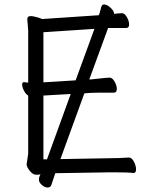

<svg xmlns="http://www.w3.org/2000/svg" viewBox="-20 -771 678 858"><path d="M250 -60 472 -64Q510 -64 555 -67H556Q569 -67 578.5 -48.5Q588 -30 588 -14Q588 2 577 2H576Q552 -1 489 -1H473L227 3L210 54Q206 67 193 67Q180 67 167 55.5Q154 44 154 33Q154 22 157 16L161 8Q152 10 142 10Q127 10 113 -7.5Q99 -25 99 -37L106 -84V-344Q95 -350 87 -366Q79 -382 79 -393Q79 -404 87 -404H89Q97 -402 106 -402V-634L102 -685Q102 -699 116 -699Q130 -699 149 -693Q168 -687 169 -686L422 -703Q428 -721 432 -738Q435 -751 444.5 -751Q454 -751 465 -744Q490 -725 490 -709Q514 -712 526 -712Q537 -712 547 -694.5Q557 -677 557 -661.5Q557 -646 544 -646H463L461 -640L379 -416H385Q408 -418 433.5 -421Q459 -424 470.5 -424Q482 -424 492 -406.5Q502 -389 502 -373Q502 -357 489 -357H426Q400 -357 386 -356L357 -354ZM402 -642 174 -627V-403L318 -412ZM190 -59 296 -351 174 -344V-59Z"/></svg>

Font: LXGW WenKai
Style: Regular
Weight: 400
Designer: LXGW / Fontworks Inc.
Foundry: LXGW / Fontworks Inc.
Version: Version 1.520; June 14, 2025